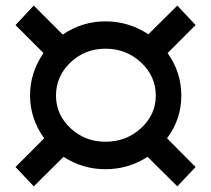

<svg xmlns="http://www.w3.org/2000/svg" viewBox="-20 -659 751 683"><path d="M35.2 -64.9 137.2 -167Q86.9 -237.3 86.9 -318.8Q86.9 -401.4 134.8 -470.2L35.2 -569.8L100.1 -639.2L203.1 -536.1Q272.5 -583 355 -583Q438 -583 507.8 -537.1L610.8 -639.2L675.8 -569.8L576.2 -470.2Q625 -401.9 625 -318.8Q625 -234.9 574.2 -167L675.8 -64.9L610.8 3.9L504.9 -101.1Q437 -57.1 355 -57.1Q273.9 -57.1 206.1 -101.1L100.1 3.9ZM179.2 -318.8Q179.2 -251.5 230.7 -203.1Q282.2 -154.8 355 -154.8Q429.2 -154.8 481.7 -203.1Q534.2 -251.5 534.2 -318.8Q534.2 -387.7 481.7 -436.8Q429.2 -485.8 355 -485.8Q282.2 -485.8 230.7 -436.8Q179.2 -387.7 179.2 -318.8Z"/></svg>

Font: Trueno
Style: Rg
Weight: 400
Designer: Julieta Ulanovsky
Foundry: Julieta Ulanovsky
Version: Version 3.001b